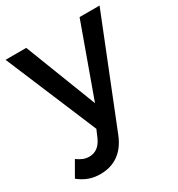

<svg xmlns="http://www.w3.org/2000/svg" viewBox="-179 -645 888 957"><g transform="rotate(-30 265.5 -166.0)"><path d="M294 75Q269 137 225.2 168Q181.5 199 121 199Q85 199 55.5 188.2Q26 177.5 -2 155L47 70Q66 83.5 82 89.8Q98 96 116 96Q142.5 96 163 81Q183.5 66 197 35L215 -7L-5 -531H114L273 -121L421 -531H536Z"/></g></svg>

Font: Argentum Sans
Style: Regular
Weight: 400
Designer: Julieta Ulanovsky, Owen Earl, Chris M. Simpson, Rasmus Andersson, Cristiano Sobral
Foundry: The Argentum Sans Project Authors
Version: Version 3.135; ttfautohint (v1.8.4.7-5d5b-dirty)